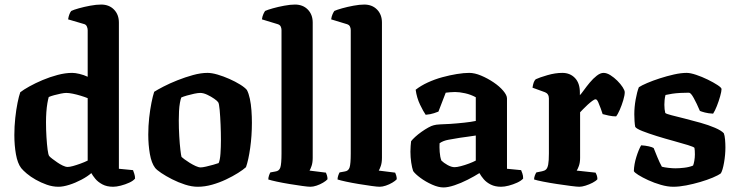

<svg xmlns="http://www.w3.org/2000/svg" viewBox="-20 -820 3247 843"><path d="M237 0Q211 0 185.5 -9Q160 -18 137 -31Q114 -44 97.5 -58Q81 -72 73 -82Q57 -103 50 -142.5Q43 -182 43 -227Q43 -265 47 -302Q51 -339 57 -368.5Q63 -398 69 -415Q83 -426 109 -440.5Q135 -455 167 -468.5Q199 -482 233 -491Q267 -500 297 -500Q310 -500 329 -495.5Q348 -491 365 -483V-688Q365 -696 361 -704.5Q357 -713 347 -715L279 -735Q281 -748 285 -758Q289 -768 293 -772Q303 -777 326 -783.5Q349 -790 376 -795Q403 -800 424 -800Q459 -800 480.5 -778Q502 -756 502 -721V-79L564 -73Q566 -68 569.5 -57.5Q573 -47 573 -36Q565 -26 547.5 -18Q530 -10 510.5 -5Q491 0 477 0Q449 0 429.5 -10.5Q410 -21 398.5 -35Q387 -49 381 -60Q364 -45 337.5 -31Q311 -17 284 -8.5Q257 0 237 0ZM277 -87Q286 -87 300.5 -91Q315 -95 333 -101.5Q351 -108 365 -115V-389Q353 -394 335 -399.5Q317 -405 300 -408.5Q283 -412 271 -412Q262 -412 247 -409Q232 -406 217.5 -402Q203 -398 194 -394Q191 -384 188 -366.5Q185 -349 183.5 -327.5Q182 -306 182 -283Q182 -251 184 -218.5Q186 -186 189 -163Q192 -140 196 -135Q200 -130 210 -122.5Q220 -115 231.5 -107Q243 -99 255.5 -93Q268 -87 277 -87Z M848 0Q822 0 792.5 -9.5Q763 -19 735.5 -33Q708 -47 688 -60.5Q668 -74 661 -83Q645 -104 638 -144Q631 -184 631 -229Q631 -267 635 -303Q639 -339 645 -369Q651 -399 657 -417Q671 -426 698 -440Q725 -454 759 -467.5Q793 -481 827.5 -490.5Q862 -500 891 -500Q910 -500 935.5 -492.5Q961 -485 987 -473.5Q1013 -462 1034 -449Q1055 -436 1064 -425Q1072 -410 1077 -386.5Q1082 -363 1084 -335.5Q1086 -308 1086 -281Q1086 -224 1078.5 -170.5Q1071 -117 1060 -86Q1048 -75 1025 -60.5Q1002 -46 972.5 -32Q943 -18 911 -9Q879 0 848 0ZM861 -85Q869 -85 884.5 -88.5Q900 -92 916 -96.5Q932 -101 940 -104Q946 -117 948 -145.5Q950 -174 950 -205Q950 -237 948.5 -273Q947 -309 944.5 -337Q942 -365 938 -371Q934 -377 920.5 -386.5Q907 -396 890 -404Q873 -412 859 -412Q849 -412 832.5 -408.5Q816 -405 800.5 -400.5Q785 -396 776 -392Q773 -385 770 -368.5Q767 -352 766 -332Q765 -312 765 -291Q765 -257 767 -222.5Q769 -188 772 -162.5Q775 -137 777 -131Q780 -128 790 -120.5Q800 -113 813 -105Q826 -97 839 -91Q852 -85 861 -85Z M1343 0Q1333 0 1307.5 -3.5Q1282 -7 1251.5 -12Q1221 -17 1195.5 -22.5Q1170 -28 1158 -32Q1158 -40 1161 -49Q1164 -58 1167 -63L1189 -67Q1206 -69 1211 -85Q1216 -101 1216 -146V-688Q1216 -696 1212.5 -703.5Q1209 -711 1199 -714L1130 -735Q1132 -749 1136.5 -758.5Q1141 -768 1144 -772Q1155 -777 1178 -783.5Q1201 -790 1228 -795Q1255 -800 1275 -800Q1310 -800 1331.5 -778Q1353 -756 1353 -721V-127Q1353 -106 1348 -91.5Q1343 -77 1339 -71L1411 -62Q1413 -58 1415.5 -50Q1418 -42 1418 -33Q1412 -26 1398.5 -18Q1385 -10 1370 -5Q1355 0 1343 0Z M1647 0Q1637 0 1611.5 -3.5Q1586 -7 1555.5 -12Q1525 -17 1499.5 -22.5Q1474 -28 1462 -32Q1462 -40 1465 -49Q1468 -58 1471 -63L1493 -67Q1510 -69 1515 -85Q1520 -101 1520 -146V-688Q1520 -696 1516.5 -703.5Q1513 -711 1503 -714L1434 -735Q1436 -749 1440.5 -758.5Q1445 -768 1448 -772Q1459 -777 1482 -783.5Q1505 -790 1532 -795Q1559 -800 1579 -800Q1614 -800 1635.5 -778Q1657 -756 1657 -721V-127Q1657 -106 1652 -91.5Q1647 -77 1643 -71L1715 -62Q1717 -58 1719.5 -50Q1722 -42 1722 -33Q1716 -26 1702.5 -18Q1689 -10 1674 -5Q1659 0 1647 0Z M1927 3Q1905 3 1877 -9.5Q1849 -22 1826 -39Q1803 -56 1794 -69Q1789 -83 1785.5 -106.5Q1782 -130 1782 -154Q1782 -168 1783 -179.5Q1784 -191 1785 -200Q1791 -208 1803 -219Q1815 -230 1830.5 -241Q1846 -252 1860.5 -260Q1875 -268 1884 -270Q1893 -273 1914 -274Q1935 -275 1957 -276Q1973 -277 1988.5 -278.5Q2004 -280 2019 -281.5Q2034 -283 2046.5 -285Q2059 -287 2069 -289V-393Q2047 -405 2022 -410.5Q1997 -416 1978 -416Q1969 -416 1956.5 -415Q1944 -414 1937 -413L1905 -330Q1900 -328 1885.5 -323Q1871 -318 1849 -316Q1839 -330 1824.5 -360Q1810 -390 1805 -426Q1828 -444 1858.5 -458Q1889 -472 1922 -481Q1955 -490 1986 -495Q2017 -500 2040 -500Q2064 -500 2092.5 -488Q2121 -476 2147 -458.5Q2173 -441 2189.5 -421.5Q2206 -402 2206 -388V-79L2268 -73Q2270 -68 2273.5 -58.5Q2277 -49 2277 -36Q2268 -26 2250.5 -18Q2233 -10 2214 -5Q2195 0 2180 0Q2154 0 2135 -9.5Q2116 -19 2104 -33Q2092 -47 2085 -60Q2063 -46 2033.5 -31Q2004 -16 1975.5 -6.5Q1947 3 1927 3ZM1976 -86Q1986 -86 2003.5 -90.5Q2021 -95 2039.5 -102Q2058 -109 2069 -115V-225Q2053 -223 2035 -220Q2017 -217 1999 -215Q1974 -211 1949.5 -206.5Q1925 -202 1910 -191Q1909 -175 1910.5 -153Q1912 -131 1918 -115Q1928 -105 1945 -95.5Q1962 -86 1976 -86Z M2524 0Q2514 0 2486.5 -3.5Q2459 -7 2426 -12Q2393 -17 2365 -22.5Q2337 -28 2325 -32Q2325 -40 2328 -48.5Q2331 -57 2335 -63L2360 -68Q2371 -70 2377.5 -76Q2384 -82 2387 -98Q2390 -114 2390 -146V-388Q2390 -398 2385.5 -405Q2381 -412 2373 -415L2318 -435Q2320 -448 2323 -457Q2326 -466 2332 -472Q2349 -480 2383.5 -490Q2418 -500 2449 -500Q2483 -500 2504.5 -477.5Q2526 -455 2526 -414V-402Q2532 -408 2543.5 -424Q2555 -440 2569.5 -457.5Q2584 -475 2600 -487.5Q2616 -500 2630 -500Q2644 -500 2660 -490Q2676 -480 2690.5 -465.5Q2705 -451 2714 -437Q2723 -423 2723 -415Q2723 -402 2716.5 -380Q2710 -358 2701 -337.5Q2692 -317 2685 -309Q2670 -309 2653 -312.5Q2636 -316 2626 -319Q2623 -329 2617.5 -344Q2612 -359 2606.5 -371.5Q2601 -384 2595 -384Q2590 -384 2580.5 -377Q2571 -370 2560 -360Q2549 -350 2540 -340.5Q2531 -331 2527 -327V-127Q2527 -106 2521.5 -91Q2516 -76 2512 -71L2595 -62Q2597 -59 2600 -51Q2603 -43 2603 -33Q2596 -25 2581.5 -17.5Q2567 -10 2551 -5Q2535 0 2524 0Z M2936 0Q2911 0 2881.5 -8.5Q2852 -17 2826 -29Q2800 -41 2782.5 -52Q2765 -63 2763 -69Q2764 -99 2774 -131Q2784 -163 2795 -182Q2813 -181 2828.5 -177.5Q2844 -174 2850 -170Q2856 -155 2866 -130.5Q2876 -106 2886 -88Q2897 -85 2915 -83Q2933 -81 2945 -81Q2962 -81 2984 -83.5Q3006 -86 3023 -93Q3026 -100 3028.5 -114Q3031 -128 3031 -142Q3031 -150 3030.5 -158.5Q3030 -167 3029 -171Q3026 -175 3000.5 -183Q2975 -191 2938 -201Q2901 -211 2864 -222.5Q2827 -234 2800.5 -244.5Q2774 -255 2769 -263Q2767 -273 2766 -288.5Q2765 -304 2765 -318Q2765 -350 2771 -383.5Q2777 -417 2785 -437Q2797 -445 2821.5 -455.5Q2846 -466 2877 -476Q2908 -486 2939 -493Q2970 -500 2995 -500Q3011 -500 3036.5 -491.5Q3062 -483 3087.5 -470.5Q3113 -458 3130.5 -446.5Q3148 -435 3148 -429Q3148 -419 3142 -397.5Q3136 -376 3127.5 -354.5Q3119 -333 3111 -321Q3090 -322 3075 -326Q3060 -330 3053 -333Q3039 -366 3026 -389.5Q3013 -413 3005 -413Q2987 -413 2967.5 -412Q2948 -411 2931.5 -408.5Q2915 -406 2902 -403Q2899 -392 2898 -380.5Q2897 -369 2897 -360Q2897 -349 2898 -340.5Q2899 -332 2901 -324Q2905 -320 2928.5 -314Q2952 -308 2986 -299.5Q3020 -291 3055.5 -281Q3091 -271 3119 -259Q3147 -247 3158 -235Q3162 -225 3163.5 -207Q3165 -189 3165 -173Q3165 -140 3159 -106Q3153 -72 3145 -59Q3133 -50 3109 -40Q3085 -30 3054.5 -21Q3024 -12 2993 -6Q2962 0 2936 0Z"/></svg>

Font: Texturina 12pt
Style: Bold
Weight: 700
Designer: Guillermo Torres Carreño
Foundry: Omnibus-Type
Version: Version 1.002